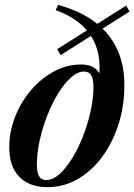

<svg xmlns="http://www.w3.org/2000/svg" viewBox="-20 -757 552 789"><path d="M399 -405.5 382.5 -408.5Q392.5 -462.5 387.8 -509.5Q383 -556.5 362 -595.5Q341 -634.5 303.2 -664.8Q265.5 -695 209 -715.5L218.5 -737Q296 -715.5 349 -681Q402 -646.5 433.8 -602Q465.5 -557.5 479 -506Q492.5 -454.5 491 -398.5Q490 -316.5 465.8 -242.5Q441.5 -168.5 398.8 -111Q356 -53.5 299 -20.8Q242 12 175.5 12Q124 12 89 -7.8Q54 -27.5 36 -64Q18 -100.5 18 -150.5Q18 -216 42 -277Q66 -338 107.5 -386.5Q149 -435 202 -463.5Q255 -492 313.5 -492Q343.5 -492 362.5 -481.2Q381.5 -470.5 390.5 -451.2Q399.5 -432 399 -405.5ZM170.5 -17Q196.5 -17 223.8 -41Q251 -65 276 -105.5Q301 -146 320.8 -196.2Q340.5 -246.5 352.2 -299.2Q364 -352 364 -399.5Q364 -433 354.8 -448Q345.5 -463 325 -463Q299.5 -463 272 -438.8Q244.5 -414.5 219.5 -374Q194.5 -333.5 174.8 -283.5Q155 -233.5 143.2 -180.8Q131.5 -128 131.5 -80Q131.5 -47 141 -32Q150.5 -17 170.5 -17ZM229 -530.5 215 -555 498.5 -734 512.5 -709.5Z"/></svg>

Font: Newsreader 60pt SemiBold
Style: Italic
Weight: 600
Italic angle: -17°
Designer: Hugues Gentile
Foundry: Production Type
Version: Version 1.003